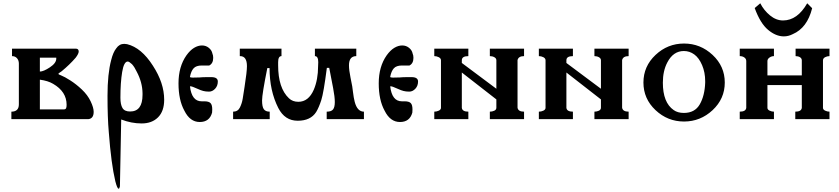

<svg xmlns="http://www.w3.org/2000/svg" viewBox="-20 -731 5150 1178"><path d="M554.7 -44.9Q554.7 -3.9 522.5 0H49.8V-45.9Q95.7 -45.9 95.7 -90.8V-340.8Q95.7 -360.4 84.5 -373.5Q73.2 -386.7 53.7 -386.7V-432.6H444.3Q462.9 -432.6 462.9 -415Q462.9 -401.4 444.3 -377Q407.2 -334 358.4 -293.9Q337.9 -280.3 337.9 -278.3Q337.9 -274.4 356.4 -267.6Q375 -260.7 411.1 -237.8Q447.3 -214.8 482.4 -181.6Q517.6 -148.4 536.1 -109.4Q554.7 -70.3 554.7 -44.9ZM369.1 -59.6Q381.8 -59.6 385.3 -66.4Q388.7 -73.2 388.7 -87.9Q388.7 -168.9 305.7 -216.8Q274.4 -235.4 224.6 -242.2V-59.6ZM224.6 -292Q247.1 -292 286.1 -317.9Q325.2 -343.8 325.2 -371.1V-377H224.6Z M778.3 -46.9Q854.5 -46.9 854.5 -149.4V-159.2Q853.5 -226.6 818.4 -292Q805.7 -319.3 790 -336.9Q772.5 -353.5 763.7 -353.5Q740.2 -353.5 729.5 -289.1Q718.8 -224.6 718.8 -130.9Q718.8 -89.8 731.4 -68.4Q744.1 -46.9 778.3 -46.9ZM723.6 2 715.8 411.1V412.1Q712.9 426.8 708 426.8Q699.2 426.8 687.5 380.9Q662.1 274.4 647.5 80.1Q639.6 -7.8 639.6 -143.1Q639.6 -278.3 662.1 -362.3Q673.8 -410.2 693.4 -434.6Q711.9 -461.9 742.2 -461.9Q748 -461.9 759.8 -460Q847.7 -438.5 918 -328.1Q987.3 -221.7 987.3 -119.1Q987.3 -48.8 949.7 -11.2Q912.1 26.4 849.1 26.4Q786.1 26.4 723.6 2Z M1145.5 -201.2Q1156.2 -109.4 1216.8 -109.4H1233.4Q1260.7 -109.4 1271.5 -98.6Q1282.2 -87.9 1282.2 -59.6L1281.2 -40Q1265.6 17.6 1205.6 17.6Q1145.5 17.6 1111.3 -51.8Q1075.2 -117.2 1075.2 -219.7Q1075.2 -322.3 1124 -391.6Q1146.5 -422.9 1170.9 -437.5Q1195.3 -452.1 1219.2 -452.1Q1243.2 -452.1 1261.2 -437.5Q1279.3 -422.9 1283.2 -402.3Q1288.1 -391.6 1288.1 -376Q1288.1 -341.8 1263.7 -329.1H1217.8Q1183.6 -329.1 1168 -312Q1152.3 -294.9 1145.5 -259.8Q1145.5 -254.9 1162.1 -254.9L1205.1 -255.9Q1221.7 -257.8 1253.9 -257.8H1276.4Q1316.4 -257.8 1316.4 -231Q1316.4 -204.1 1299.8 -186.5Q1283.2 -168.9 1262.7 -168.9Q1242.2 -168.9 1227.1 -172.9Q1211.9 -176.8 1193.4 -185.5Q1158.2 -201.2 1151.4 -201.2Z M1620.1 -313.5Q1587.9 -153.3 1587.9 -114.7Q1587.9 -76.2 1598.6 -61Q1609.4 -45.9 1634.8 -45.9V0H1410.2V-45.9Q1439.5 -45.9 1452.1 -71.8Q1464.8 -97.7 1469.2 -126Q1473.6 -154.3 1480.5 -198.2Q1495.1 -291 1495.1 -325.2Q1495.1 -386.7 1453.1 -386.7H1451.2V-432.6H1707V-386.7Q1686.5 -386.7 1686.5 -349.6V-330.1Q1686.5 -190.4 1752.9 -127.9Q1775.4 -106.4 1810.5 -106.4Q1873 -106.4 1905.3 -180.7Q1931.6 -243.2 1931.6 -324.2L1932.6 -349.6Q1932.6 -386.7 1912.1 -386.7V-432.6H2166V-386.7Q2121.1 -386.7 2121.1 -330.1Q2121.1 -300.8 2130.4 -255.9Q2139.6 -210.9 2141.1 -201.2Q2142.6 -191.4 2145.5 -168Q2148.4 -144.5 2150.4 -133.8Q2152.3 -123 2156.2 -106.4Q2171.9 -45.9 2212.9 -45.9V0H1984.4V-45.9Q2012.7 -45.9 2023.4 -59.6Q2034.2 -73.2 2034.2 -105Q2034.2 -136.7 2023.9 -190.4Q2013.7 -244.1 2000 -314.5H1985.4Q1965.8 -162.1 1951.2 -116.7Q1936.5 -71.3 1919.9 -43.9Q1885.7 9.8 1806.6 9.8Q1727.5 9.8 1687.5 -68.4Q1633.8 -173.8 1633.8 -313.5Z M2374 -201.2Q2384.8 -109.4 2445.3 -109.4H2461.9Q2489.3 -109.4 2500 -98.6Q2510.7 -87.9 2510.7 -59.6L2509.8 -40Q2494.1 17.6 2434.1 17.6Q2374 17.6 2339.8 -51.8Q2303.7 -117.2 2303.7 -219.7Q2303.7 -322.3 2352.5 -391.6Q2375 -422.9 2399.4 -437.5Q2423.8 -452.1 2447.8 -452.1Q2471.7 -452.1 2489.7 -437.5Q2507.8 -422.9 2511.7 -402.3Q2516.6 -391.6 2516.6 -376Q2516.6 -341.8 2492.2 -329.1H2446.3Q2412.1 -329.1 2396.5 -312Q2380.9 -294.9 2374 -259.8Q2374 -254.9 2390.6 -254.9L2433.6 -255.9Q2450.2 -257.8 2482.4 -257.8H2504.9Q2544.9 -257.8 2544.9 -231Q2544.9 -204.1 2528.3 -186.5Q2511.7 -168.9 2491.2 -168.9Q2470.7 -168.9 2455.6 -172.9Q2440.4 -176.8 2421.9 -185.5Q2386.7 -201.2 2379.9 -201.2Z M3025.4 -361.3Q3025.4 -373 3013.2 -379.9Q3001 -386.7 2985.4 -386.7V-432.6H3195.3V-386.7Q3161.1 -386.7 3155.3 -362.3V-70.3Q3159.2 -45.9 3195.3 -45.9V0H2985.4V-45.9Q3000 -45.9 3012.7 -51.8Q3025.4 -57.6 3025.4 -70.3V-121.1L2813.5 -286.1V-69.3Q2816.4 -45.9 2853.5 -45.9V0H2644.5V-45.9Q2659.2 -45.9 2672.4 -52.2Q2685.5 -58.6 2685.5 -69.3V-361.3Q2685.5 -373 2672.4 -379.9Q2659.2 -386.7 2644.5 -386.7V-432.6H2853.5V-386.7Q2813.5 -386.7 2813.5 -361.3V-344.7L3025.4 -186.5Z M3667 -361.3Q3667 -373 3654.8 -379.9Q3642.6 -386.7 3627 -386.7V-432.6H3836.9V-386.7Q3802.7 -386.7 3796.9 -362.3V-70.3Q3800.8 -45.9 3836.9 -45.9V0H3627V-45.9Q3641.6 -45.9 3654.3 -51.8Q3667 -57.6 3667 -70.3V-121.1L3455.1 -286.1V-69.3Q3458 -45.9 3495.1 -45.9V0H3286.1V-45.9Q3300.8 -45.9 3314 -52.2Q3327.1 -58.6 3327.1 -69.3V-361.3Q3327.1 -373 3314 -379.9Q3300.8 -386.7 3286.1 -386.7V-432.6H3495.1V-386.7Q3455.1 -386.7 3455.1 -361.3V-344.7L3667 -186.5Z M4306.6 -223.6V-233.4Q4306.6 -287.1 4287.6 -331.5Q4268.6 -376 4239.7 -397Q4210.9 -418 4175.8 -418Q4110.4 -418 4074.2 -347.7Q4046.9 -295.9 4046.9 -223.6Q4046.9 -101.6 4113.3 -55.7Q4137.7 -38.1 4175.8 -38.1Q4243.2 -38.1 4273.4 -90.8Q4303.7 -143.6 4306.6 -223.6ZM4176.8 14.6Q4076.2 14.6 4002 -55.2Q3927.7 -125 3927.7 -224.6Q3927.7 -324.2 4002 -394Q4076.2 -463.9 4176.8 -463.9Q4277.3 -463.9 4352.1 -394Q4426.8 -324.2 4426.8 -224.6Q4426.8 -125 4352.1 -55.2Q4277.3 14.6 4176.8 14.6Z M4644.5 -710.9Q4667 -667 4704.6 -636.2Q4742.2 -605.5 4784.2 -605.5Q4872.1 -605.5 4932.6 -710.9L4962.9 -680.7Q4932.6 -559.6 4843.8 -521.5Q4817.4 -507.8 4789.1 -507.8Q4740.2 -507.8 4692.4 -547.9Q4644.5 -587.9 4610.4 -681.6ZM4728.5 -386.7Q4713.9 -386.7 4701.2 -377.9Q4688.5 -369.1 4688.5 -356.4V-268.6H4899.4V-360.4Q4899.4 -373 4888.2 -379.9Q4877 -386.7 4861.3 -386.7V-432.6H5069.3V-386.7Q5054.7 -386.7 5042 -379.9Q5029.3 -373 5029.3 -360.4V-69.3Q5029.3 -58.6 5042.5 -52.2Q5055.7 -45.9 5069.3 -45.9V0H4859.4V-45.9Q4896.5 -45.9 4899.4 -69.3V-209H4688.5V-69.3Q4688.5 -58.6 4701.7 -52.2Q4714.8 -45.9 4728.5 -45.9V0H4518.6V-45.9Q4555.7 -45.9 4558.6 -69.3V-356.4Q4558.6 -370.1 4546.9 -378.4Q4535.2 -386.7 4518.6 -386.7V-432.6H4728.5Z"/></svg>

Font: Menaion Unicode
Style: Regular
Weight: 400
Designer: Aleksandr Andreev
Foundry: Ponomar Technologies, Inc.
Version: 2.0